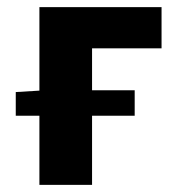

<svg xmlns="http://www.w3.org/2000/svg" viewBox="-20 -516 497 536"><path d="M24 -193V-259L90 -263V-496H431V-381H237V-264H356V-193H237V0H90V-193Z"/></svg>

Font: TT Toshiba Sans
Style: Bold
Weight: 700
Designer: Paul D. Hunt
Foundry: Toshiba Corporation
Version: Version 2.020;PS 2.000;hotconv 1.0.86;makeotf.lib2.5.63406